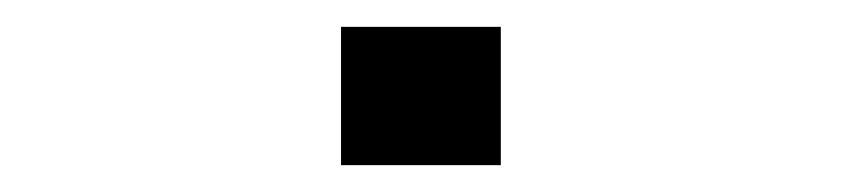

<svg xmlns="http://www.w3.org/2000/svg" viewBox="-20 -626 627 143"><path d="M353 -606V-503H234V-606Z"/></svg>

Font: Syne Medium
Style: Regular
Weight: 500
Designer: Lucas Descroix
Foundry: Bonjour Monde
Version: Version 2.200; ttfautohint (v1.8.4)